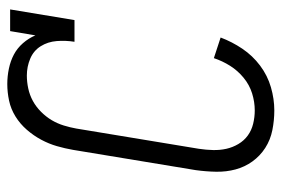

<svg xmlns="http://www.w3.org/2000/svg" viewBox="-146 -638 791 540"><g transform="rotate(-90 250.0 -367.5)"><path d="M210 8Q182 8 154.5 2.5Q127 -3 104.5 -17.5Q82 -32 66.5 -53.5Q51 -75 44 -101Q37 -127 37.5 -155.5Q38 -184 42 -213L99 -558Q103 -581 109.5 -603.5Q116 -626 127.5 -647.5Q139 -669 155.5 -688Q172 -707 193 -720Q214 -733 237.5 -738Q261 -743 284 -743Q306 -743 327.5 -738.5Q349 -734 367 -724.5Q385 -715 399 -699Q413 -683 421 -664L433 -735H494L464 -554H403Q407 -579 405 -604Q403 -629 390.5 -649Q378 -669 355.5 -678.5Q333 -688 308 -688Q290 -688 271.5 -684Q253 -680 236.5 -671Q220 -662 206 -648Q192 -634 182.5 -618Q173 -602 167.5 -584Q162 -566 159 -549L102 -204Q99 -184 98.5 -164.5Q98 -145 102 -127Q106 -109 115.5 -93Q125 -77 139.5 -66.5Q154 -56 172.5 -51.5Q191 -47 210 -47Q234 -47 258 -54.5Q282 -62 302 -78.5Q322 -95 335.5 -116.5Q349 -138 357 -162L415 -143Q403 -111 383.5 -82Q364 -53 336 -32Q308 -11 275 -1.5Q242 8 210 8Z"/></g></svg>

Font: Iosevka Slab Light
Style: Italic
Weight: 300
Italic angle: -9°
Monospace: yes
Designer: Belleve Invis
Foundry: Belleve Invis
Version: Version 11.1.1; ttfautohint (v1.8.3)